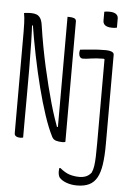

<svg xmlns="http://www.w3.org/2000/svg" viewBox="-64 -803 729 1099"><g transform="rotate(5 300.0 -253.5)"><path d="M90 4Q88 4 85.5 4.5Q83 5 80 5.5Q77 6 74 6Q66 6 58 4Q50 2 45 -3Q40 -8 40 -17Q40 -90 40 -163Q40 -236 40 -308.5Q40 -381 40 -454Q40 -527 40 -600Q40 -617 39 -649Q38 -681 33 -707Q39 -708 44.5 -708.5Q50 -709 55.5 -709.5Q61 -710 65.5 -710Q70 -710 75 -710Q92 -710 105 -705Q118 -700 127 -686.5Q136 -673 140 -645Q149 -584 160 -525Q171 -466 183.5 -410Q196 -354 209 -302.5Q222 -251 235 -205Q248 -159 261 -121Q274 -83 285 -53L263 -74H300L283 -50Q283 -72 283 -110.5Q283 -149 283 -194Q283 -239 283 -281.5Q283 -324 283 -354.5Q283 -385 283 -394Q283 -411 283 -442.5Q283 -474 283 -512.5Q283 -551 283 -589Q283 -627 283 -658.5Q283 -690 283 -707Q285 -707 286.5 -707Q288 -707 290 -707Q292 -707 293 -707Q310 -707 321.5 -702.5Q333 -698 333 -684Q333 -670 333 -630.5Q333 -591 333 -536Q333 -481 333 -419Q333 -357 333 -297Q333 -237 333 -188.5Q333 -140 333 -111Q333 -81 333 -51.5Q333 -22 333 7Q331 8 329 8.5Q327 9 324.5 9.5Q322 10 320 10Q318 10 316 10Q296 10 280 5.5Q264 1 256 -14Q231 -63 207.5 -133.5Q184 -204 162 -290Q140 -376 120.5 -472Q101 -568 85 -669L100 -640H71L83 -671Q87 -615 88.5 -544Q90 -473 90.5 -395.5Q91 -318 90.5 -242Q90 -166 90 -98Q90 -72 90 -47Q90 -22 90 4ZM515 -536Q529 -536 540 -534Q551 -532 558 -527Q565 -522 565 -513Q565 -462 565 -410.5Q565 -359 565 -308Q565 -257 565 -205.5Q565 -154 565 -102.5Q565 -51 565 0Q565 68 558 116Q551 164 534.5 193.5Q518 223 490 236.5Q462 250 420 250Q389 250 361.5 240.5Q334 231 319 214Q315 209 312.5 199.5Q310 190 310 180Q310 175 310.5 169Q311 163 312 159H318Q348 184 374.5 192Q401 200 430 200Q450 200 467 193.5Q484 187 498 170Q506 154 509.5 131Q513 108 514 75.5Q515 43 515 0Q515 -60 515 -120.5Q515 -181 515 -242Q515 -303 515 -363.5Q515 -424 515 -484L509 -486Q487 -486 469.5 -484.5Q452 -483 438 -481Q424 -479 413 -477.5Q402 -476 391 -476Q384 -476 378.5 -480Q373 -484 370.5 -491.5Q368 -499 368 -508Q368 -513 369 -517.5Q370 -522 371 -526Q390 -528 407 -529.5Q424 -531 439.5 -532.5Q455 -534 473.5 -535Q492 -536 515 -536ZM490 -754Q493 -755 496.5 -755.5Q500 -756 503.5 -756.5Q507 -757 511.5 -757Q516 -757 520 -757Q544 -757 557 -748Q570 -739 570 -722V-670Q567 -669 563.5 -668.5Q560 -668 556.5 -667.5Q553 -667 549 -667Q545 -667 540 -667Q525 -667 513.5 -671Q502 -675 496 -683Q490 -691 490 -702Z"/></g></svg>

Font: Recursive Monospace Casual Light
Style: Regular
Weight: 300
Version: Version 1.047